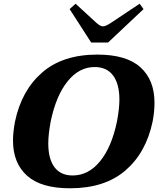

<svg xmlns="http://www.w3.org/2000/svg" viewBox="-20 -1004 852 1034"><path d="M355 -955 387 -984 498 -882Q520 -862 535 -862Q549 -862 579 -882L732 -984L753 -955L562 -775H471ZM50 -247Q50 -293 61 -350Q96 -517 207 -613.5Q318 -710 504 -710Q661 -710 736.5 -641.5Q812 -573 812 -451Q812 -401 802 -350Q767 -182 655.5 -86Q544 10 357 10Q201 10 125.5 -58Q50 -126 50 -247ZM610 -350Q623 -420 623 -467Q623 -552 589 -597.5Q555 -643 490 -643Q406 -643 344 -566Q282 -489 253 -350Q240 -279 240 -232Q240 -148 273.5 -103.5Q307 -59 371 -59Q456 -59 518.5 -135Q581 -211 610 -350Z"/></svg>

Font: Taviraj ExtraBold
Style: Italic
Weight: 800
Italic angle: -12°
Designer: Katatrad Team
Foundry: CadsonDemak
Version: Version 1.001